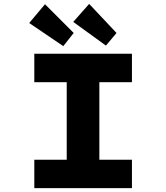

<svg xmlns="http://www.w3.org/2000/svg" viewBox="-20 -980 866 1000"><path d="M158.7 0V-148.1H327.5V-551.9H158.7V-700H667.2V-551.9H497.5V-148.1H667.2V0ZM531.7 -742.5 361.5 -865.9 444.4 -959.7 586.9 -808.3ZM309.7 -739.7 132.1 -860.1 214.4 -958 363.8 -808.3Z"/></svg>

Font: Lexend Peta
Style: Regular
Weight: 400
Designer: Bonnie Shaver-Troup, Thomas Jockin
Foundry: Lexend
Version: Version 1.007